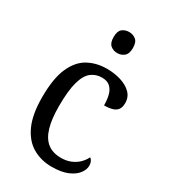

<svg xmlns="http://www.w3.org/2000/svg" viewBox="-189 -848 834 948"><g transform="rotate(30 228.5 -374.0)"><path d="M262 10Q201 10 153 -18Q105 -46 77.5 -106.5Q50 -167 50 -265Q50 -372 77.5 -433.5Q105 -495 152 -520.5Q199 -546 258 -546Q301 -546 338 -534.5Q375 -523 397.5 -500.5Q420 -478 420 -444Q420 -421 411 -407.5Q402 -394 383 -388Q364 -382 335 -382Q335 -414 328.5 -439.5Q322 -465 305.5 -480.5Q289 -496 258 -496Q224 -496 198 -476Q172 -456 158 -406Q144 -356 144 -266Q144 -195 158 -147Q172 -99 202 -75Q232 -51 280 -51Q310 -51 334.5 -61Q359 -71 376.5 -88Q394 -105 404 -126Q412 -120 416.5 -110.5Q421 -101 421 -87Q421 -65 404 -42.5Q387 -20 352 -5Q317 10 262 10ZM262 -638Q239 -638 223 -651.5Q207 -665 207 -698Q207 -732 223 -745Q239 -758 262 -758Q284 -758 300.5 -745Q317 -732 317 -698Q317 -665 300.5 -651.5Q284 -638 262 -638Z"/></g></svg>

Font: Noto Serif Thai SemiCondensed
Style: Regular
Weight: 400
Width: 4
Designer: Monotype Design Team
Foundry: Monotype Imaging Inc.
Version: Version 2.002